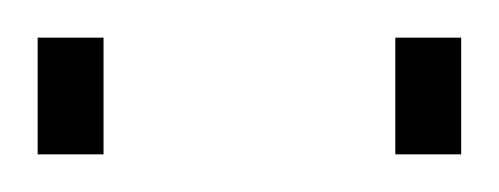

<svg xmlns="http://www.w3.org/2000/svg" viewBox="-20 -720 265 102"><path d="M0 -638H35V-700H0ZM190 -638H225V-700H190Z"/></svg>

Font: TitilliumText22L
Style: 1 wt
Weight: 100
Designer: Campivisivi
Foundry: Campivisivi
Version: 1.000